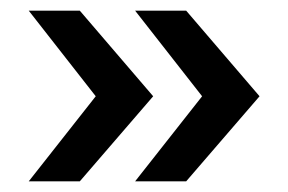

<svg xmlns="http://www.w3.org/2000/svg" viewBox="-20 -417 541 361"><path d="M34 -76 160 -236 34 -397H130L268 -236L130 -76ZM234 -76 360 -236 234 -397H330L468 -236L330 -76Z"/></svg>

Font: Mukta Malar SemiBold
Style: Regular
Weight: 600
Designer: Aadarsh Rajan, Girish Dalvi, Yashodeep Gholap
Foundry: Ek Type
Version: Version 2.538;PS 1.000;hotconv 16.6.51;makeotf.lib2.5.65220;